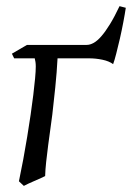

<svg xmlns="http://www.w3.org/2000/svg" viewBox="-20 -589 432 629"><path d="M19 -413.1 68.4 -441.9H264.2Q274.9 -441.9 286.9 -448.5Q298.8 -455.1 312 -470.2Q325.2 -485.4 340.1 -509.5Q355 -533.7 371.6 -568.8L392.1 -563.5Q389.2 -543.5 384 -516.4Q378.9 -489.3 372.8 -462.6Q366.7 -436 360.8 -413.3Q355 -390.6 350.6 -378.9Q337.4 -388.7 315.7 -393.3Q293.9 -397.9 272 -397.9H168.5Q167.5 -376 165.5 -351.6Q163.6 -327.1 161.1 -303Q158.7 -278.8 156 -255.9Q153.3 -232.9 151.4 -213.9Q148.9 -194.8 145.3 -168.5Q141.6 -142.1 137.9 -114Q134.3 -85.9 131.3 -59.1Q128.4 -32.2 127.9 -12.2Q121.6 -8.8 112.1 -4.6Q102.5 -0.5 92.5 3.9Q82.5 8.3 73.2 12.5Q64 16.6 58.1 20L42 4.9Q49.3 -29.8 56.2 -66.9Q63 -104 69.1 -140.9Q75.2 -177.7 80.3 -212.9Q85.4 -248 89.1 -278.3Q92.8 -308.6 95 -332.5Q97.2 -356.4 97.2 -371.1Q97.2 -379.4 96.2 -386Q95.2 -392.6 93.8 -397.9H26.4Z"/></svg>

Font: Gentium Plus CyrE
Style: Italic
Weight: 400
Italic angle: -8°
Designer: J. Victor Gaultney, Annie Olsen, Iska Routamaa, Becca Hirsbrunner
Foundry: SIL International
Version: Version 5.000